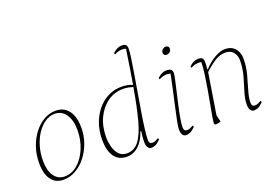

<svg xmlns="http://www.w3.org/2000/svg" viewBox="-101 -1033 1937 1345"><g transform="rotate(-20 868.0 -360.5)"><path d="M177 12Q118 12 86 -31.5Q54 -75 54 -156Q54 -218 72.5 -273Q91 -328 123.5 -370.5Q156 -413 198 -437.5Q240 -462 287 -462Q349 -462 383 -416.5Q417 -371 417 -289Q417 -229 397.5 -175Q378 -121 344.5 -79Q311 -37 268 -12.5Q225 12 177 12ZM192 -7Q245 -7 289 -45Q333 -83 359.5 -146Q386 -209 386 -283Q386 -357 355.5 -400.5Q325 -444 273 -444Q236 -444 202 -421.5Q168 -399 141.5 -359.5Q115 -320 100 -269.5Q85 -219 85 -162Q85 -89 113.5 -48Q142 -7 192 -7Z M649 12Q589 12 557 -31.5Q525 -75 525 -157Q525 -244 558.5 -313Q592 -382 649.5 -422Q707 -462 779 -462Q826 -462 860 -446Q870 -504 880 -569Q890 -634 900 -701Q888 -706 874 -706Q858 -706 843.5 -702Q829 -698 815 -690L811 -701Q829 -718 846 -725.5Q863 -733 879 -733Q902 -733 910 -723.5Q918 -714 918 -697Q918 -675 911.5 -627Q905 -579 894 -515.5Q883 -452 871.5 -382.5Q860 -313 849 -247Q838 -181 831.5 -128.5Q825 -76 825 -47Q825 -19 848 -19Q862 -19 872.5 -23.5Q883 -28 896 -36L901 -25Q876 0 860.5 6Q845 12 831 12Q816 12 806 -2Q796 -16 796 -44Q796 -64 798 -84Q800 -104 803 -123H797Q775 -58 737 -23Q699 12 649 12ZM557 -163Q557 -132 566 -96Q575 -60 597 -35Q619 -10 658 -10Q711 -10 746 -54.5Q781 -99 806.5 -192Q832 -285 857 -431Q843 -436 824 -440Q805 -444 783 -444Q720 -444 669 -408.5Q618 -373 587.5 -310Q557 -247 557 -163Z M1090 12Q1075 12 1065 -1.5Q1055 -15 1055 -44Q1055 -60 1063 -102Q1071 -144 1084 -200.5Q1097 -257 1110 -317.5Q1123 -378 1134 -431Q1121 -435 1108 -435Q1092 -435 1077.5 -431Q1063 -427 1049 -419L1045 -430Q1063 -447 1080 -454.5Q1097 -462 1113 -462Q1139 -462 1148 -452.5Q1157 -443 1157 -426Q1157 -415 1149.5 -381Q1142 -347 1131.5 -301.5Q1121 -256 1110 -207.5Q1099 -159 1091.5 -116Q1084 -73 1084 -47Q1084 -19 1107 -19Q1121 -19 1131.5 -23.5Q1142 -28 1155 -36L1160 -25Q1135 0 1119.5 6Q1104 12 1090 12ZM1155 -564Q1143 -564 1137 -570.5Q1131 -577 1131 -586Q1131 -602 1142.5 -611Q1154 -620 1164 -620Q1189 -620 1189 -598Q1189 -582 1178 -573Q1167 -564 1155 -564Z M1312 12Q1300 12 1300 0Q1300 -14 1306 -49Q1312 -84 1321 -132Q1330 -180 1339.5 -234Q1349 -288 1356 -339.5Q1363 -391 1364 -433Q1355 -435 1345 -435Q1329 -435 1314.5 -431Q1300 -427 1286 -419L1282 -430Q1300 -447 1317 -454.5Q1334 -462 1350 -462Q1373 -462 1381 -452.5Q1389 -443 1389 -426Q1389 -411 1388.5 -401Q1388 -391 1386 -371H1391Q1429 -413 1472.5 -437.5Q1516 -462 1548 -462Q1597 -462 1623.5 -432Q1650 -402 1650 -356Q1650 -296 1635 -239.5Q1620 -183 1605 -134Q1590 -85 1590 -47Q1590 -19 1613 -19Q1627 -19 1637.5 -23.5Q1648 -28 1661 -36L1666 -25Q1641 0 1625.5 6Q1610 12 1596 12Q1581 12 1571 -2Q1561 -16 1561 -44Q1561 -85 1576.5 -134Q1592 -183 1607.5 -238.5Q1623 -294 1623 -354Q1623 -387 1603 -412.5Q1583 -438 1543 -438Q1504 -438 1467.5 -415.5Q1431 -393 1385 -351L1336 -45L1348 4Q1340 8 1330 10Q1320 12 1312 12Z"/></g></svg>

Font: Petrona Thin
Style: Italic
Weight: 100
Italic angle: -9°
Designer: Ringo R. Seeber
Foundry: Ringo R. Seeber
Version: Version 2.001; ttfautohint (v1.8.3)